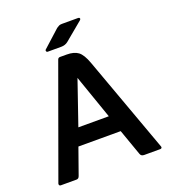

<svg xmlns="http://www.w3.org/2000/svg" viewBox="-129 -790 779 883"><g transform="rotate(-20 260.5 -348.0)"><path d="M170 -598Q166 -598 164 -602.5Q162 -607 165 -610L249 -686Q256 -691 261.5 -693.5Q267 -696 276 -696H355Q361 -696 362.5 -691.5Q364 -687 359 -683L270 -609Q256 -598 237 -598ZM154 -140 109 -13Q105 0 94 0H17Q12 0 10 -3.5Q8 -7 9 -11L203 -546Q206 -556 215 -556H248Q284 -556 304 -541Q324 -526 340 -482L511 -11Q513 -7 511 -3.5Q509 0 504 0H425Q410 0 406 -13L361 -140ZM184 -223H333L258 -438Z"/></g></svg>

Font: Zain
Style: Bold
Weight: 700
Designer: Zain,Boutros
Foundry: Mobile Telecommunications Company (Zain), 2024
Version: Version 1.50; ttfautohint (v1.8.4)